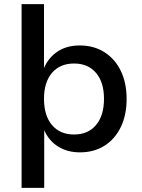

<svg xmlns="http://www.w3.org/2000/svg" viewBox="-20 -725 686 925"><path d="M84 180V-705H192V-397Q213 -447 257 -476.5Q301 -506 364 -506Q433 -506 484 -473Q535 -440 562.5 -382.5Q590 -325 590 -248Q590 -171 562 -113Q534 -55 483.5 -23Q433 9 365 9Q305 9 260 -19Q215 -47 193 -98V180ZM337 -77Q404 -77 442.5 -122.5Q481 -168 481 -249Q481 -329 442.5 -374Q404 -419 337 -419Q269 -419 230.5 -374Q192 -329 192 -249Q192 -168 230.5 -122.5Q269 -77 337 -77Z"/></svg>

Font: Nunito Sans 8pt SemiBold
Style: Regular
Weight: 600
Version: Version 3.101;gftools[0.9.27]